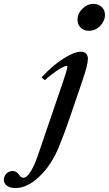

<svg xmlns="http://www.w3.org/2000/svg" viewBox="-172 -700 552 973"><path d="M277.8 -543.9Q252.9 -543.9 236.8 -559.8Q220.7 -575.7 220.7 -599.6Q220.7 -631.3 245.6 -655.8Q270.5 -680.2 301.3 -680.2Q327.1 -680.2 343.5 -664.6Q359.9 -648.9 359.9 -624.5Q359.9 -593.8 335.7 -568.8Q311.5 -543.9 277.8 -543.9ZM-93.3 252.9Q-120.1 252.9 -136.2 241.5Q-152.3 230 -152.3 211.9Q-152.3 192.4 -139.2 179.4Q-126 166.5 -107.4 166.5Q-88.9 166.5 -74.7 186.5Q-65.9 200.7 -54.2 200.7Q-36.1 200.7 -16.8 169.7Q2.4 138.7 19 90.3L147.9 -287.1Q169.4 -350.6 169.4 -361.8Q169.4 -366.2 165.5 -366.2Q155.8 -366.2 126.7 -348.4Q97.7 -330.6 54.7 -293.5L38.6 -308.1Q95.7 -369.6 150.4 -403.8Q205.1 -438 237.3 -438Q254.4 -438 263.9 -428.7Q273.4 -419.4 273.4 -402.3Q273.4 -372.1 246.1 -292.5L182.1 -105Q154.3 -22.9 127 43Q89.8 135.3 28.1 194.1Q-33.7 252.9 -93.3 252.9Z"/></svg>

Font: Elstob 14pt SemiBold
Style: Italic
Weight: 600
Italic angle: -20°
Designer: Peter S. Baker
Version: Version 1.015